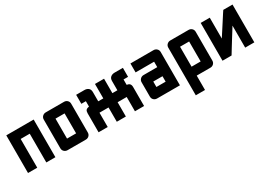

<svg xmlns="http://www.w3.org/2000/svg" viewBox="7 -1254 3078 2199"><g transform="rotate(-30 1546.5 -155.0)"><path d="M292 -380H172V0H50V-498H412V0H292Z M573 0Q548 0 530 -17Q512 -34 512 -60V-440Q512 -466 530 -483Q548 -500 573 -500H814Q840 -500 857.5 -483Q875 -466 875 -440V-60Q875 -34 857.5 -17Q840 0 814 0ZM634 -118H754V-382H634Z M1572 -293Q1578 -286 1581.5 -276Q1585 -266 1585 -251V0H1464V-189H1344V0H1224V-189H1104V0H983V-251Q983 -279 995 -293Q1002 -300 1013.5 -304.5Q1025 -309 1035 -310V-381H975V-500H1084Q1116 -500 1136.5 -483Q1157 -466 1157 -431V-309H1224V-500H1344V-309H1410V-431Q1410 -466 1431 -483Q1452 -500 1484 -500H1593V-381H1533V-310Q1543 -309 1554.5 -304.5Q1566 -300 1572 -293Z M1757 0Q1731 0 1713.5 -17Q1696 -34 1696 -60V-250Q1696 -274 1713.5 -292Q1731 -310 1757 -310H1938V-382H1693V-500H1998Q2023 -500 2041 -483Q2059 -466 2059 -440V0ZM1816 -190V-118H1938V-190Z M2159 -440Q2159 -466 2177 -483Q2195 -500 2220 -500H2461Q2487 -500 2504.5 -483Q2522 -466 2522 -440V-60Q2522 -34 2504.5 -17Q2487 0 2461 0H2281V190H2159ZM2281 -118H2401V-382H2281Z M2622 -500H2742V-224Q2774 -274 2809 -327.5Q2844 -381 2877 -433Q2887 -449 2898.5 -466.5Q2910 -484 2921 -500H3043V0H2922V-291Q2904 -263 2884.5 -230.5Q2865 -198 2846 -169Q2820 -126 2793 -83.5Q2766 -41 2742 0H2622Z"/></g></svg>

Font: Tschichold
Style: Bold
Weight: 700
Designer: Peter Wiegel
Foundry: Peter Wiegel
Version: Version 1.000; ttfautohint (v1.3)